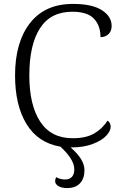

<svg xmlns="http://www.w3.org/2000/svg" viewBox="-20 -744 625 982"><path d="M546 -95Q546 -74 523 -49.5Q500 -25 454 -7.5Q408 10 344 10H341Q412 71 412 126Q412 169 389 193.5Q366 218 323 218Q296 218 279 208Q262 198 262 182Q262 174 267 162Q288 174 313 174Q335 174 347.5 161Q360 148 360 122Q360 95 340.5 65Q321 35 289 6Q175 -13 116 -109Q57 -205 57 -358Q57 -528 133.5 -626Q210 -724 353 -724Q451 -724 501 -692Q551 -660 551 -611Q551 -585 535 -569.5Q519 -554 494 -554Q494 -613 460.5 -648.5Q427 -684 350 -684Q239 -684 184.5 -599.5Q130 -515 130 -358Q130 -207 185.5 -122Q241 -37 352 -37Q420 -37 462 -61.5Q504 -86 530 -127Q546 -117 546 -95Z"/></svg>

Font: Noto Serif Light
Style: Regular
Weight: 300
Designer: Monotype Design Team
Foundry: Monotype Imaging Inc.
Version: Version 1.001